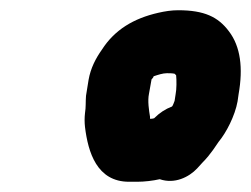

<svg xmlns="http://www.w3.org/2000/svg" viewBox="-20 -741 490 375"><path d="M271 -558 276 -586C277 -587 280 -590 280 -592C289 -595 298 -598 306 -598C311 -598 316 -598 321 -597L324 -594C325 -585 325 -566 323 -557L321 -544C320 -542 318 -535 316 -533C303 -528 292 -521 281 -510C278 -509 276 -509 273 -509V-513C271 -525 268 -544 271 -558ZM146 -520C145 -511 145 -502 146 -493C152 -444 169 -386 232 -386H248C262 -386 279 -388 292 -391C321 -381 349 -395 365 -412L375 -423C384 -432 391 -441 396 -448L407 -464C422 -482 439 -515 444 -543L446 -557C455 -608 450 -650 427 -680C406 -708 379 -721 328 -721C315 -721 302 -719 289 -716C241 -705 204 -683 179 -644C167 -627 157 -608 153 -585L148 -554C147 -542 148 -532 146 -520Z"/></svg>

Font: Blanket
Style: BdObl
Weight: 700
Foundry: Cannot Into Space Fonts
Version: Version 0.9